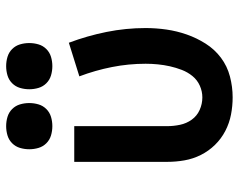

<svg xmlns="http://www.w3.org/2000/svg" viewBox="-98 -690 795 640"><g transform="rotate(-90 300.0 -369.5)"><path d="M296 8Q267 8 238.5 2.5Q210 -3 184 -16.5Q158 -30 137.5 -51Q117 -72 104 -98Q91 -124 86 -152.5Q81 -181 81 -210V-520H200V-210Q200 -189 204.5 -167.5Q209 -146 221.5 -128.5Q234 -111 254 -102Q274 -93 296 -93Q316 -93 335 -101.5Q354 -110 367 -126Q380 -142 387.5 -161.5Q395 -181 399.5 -201Q404 -221 406 -241.5Q408 -262 408 -282Q408 -339 397 -394.5Q386 -450 366 -503L478 -538Q501 -477 514 -412.5Q527 -348 527 -282Q527 -247 522 -212.5Q517 -178 505.5 -145Q494 -112 475 -82Q456 -52 428 -31Q400 -10 365.5 -1Q331 8 296 8ZM400 -593Q384 -593 369 -597.5Q354 -602 343 -613Q332 -624 327.5 -639Q323 -654 323 -670Q323 -686 327.5 -701Q332 -716 343 -727Q354 -738 369 -742.5Q384 -747 400 -747Q416 -747 431 -742.5Q446 -738 457 -727Q468 -716 472.5 -701Q477 -686 477 -670Q477 -654 472.5 -639Q468 -624 457 -613Q446 -602 431 -597.5Q416 -593 400 -593ZM200 -593Q184 -593 169 -597.5Q154 -602 143 -613Q132 -624 127.5 -639Q123 -654 123 -670Q123 -686 127.5 -701Q132 -716 143 -727Q154 -738 169 -742.5Q184 -747 200 -747Q216 -747 231 -742.5Q246 -738 257 -727Q268 -716 272.5 -701Q277 -686 277 -670Q277 -654 272.5 -639Q268 -624 257 -613Q246 -602 231 -597.5Q216 -593 200 -593Z"/></g></svg>

Font: Iosevka Custom Extended
Style: Bold
Weight: 700
Width: 7
Monospace: yes
Designer: Belleve Invis
Foundry: Belleve Invis
Version: Version 11.2.4; ttfautohint (v1.8.4)